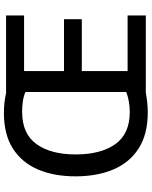

<svg xmlns="http://www.w3.org/2000/svg" viewBox="83 -848 775 981"><g transform="rotate(-90 470.5 -357.5)"><path d="M384 -725Q439 -725 484 -714H882V-622H598V-418H863V-327H598V-93H882V0H488Q466 4 439.5 7Q413 10 387 10Q276 10 203.5 -36Q131 -82 95.5 -165Q60 -248 60 -359Q60 -470 95.5 -552Q131 -634 202.5 -679.5Q274 -725 384 -725ZM390 -632Q278 -632 225 -559Q172 -486 172 -358Q172 -230 224.5 -156Q277 -82 389 -82Q417 -82 444 -87Q471 -92 491 -100V-615Q471 -624 444.5 -628Q418 -632 390 -632Z"/></g></svg>

Font: Noto Sans Ol Chiki Medium
Style: Regular
Weight: 500
Designer: Monotype Design Team, Lewis McGuffie
Foundry: Monotype Imaging Inc.
Version: Version 2.003; ttfautohint (v1.8.4.7-5d5b)